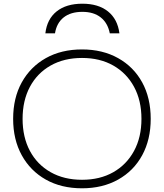

<svg xmlns="http://www.w3.org/2000/svg" viewBox="-20 -1007 885 1037"><path d="M425 -987Q511 -987 563 -945.5Q615 -904 625 -827H573Q562 -883 524 -913Q486 -943 425 -943Q362 -943 324 -913Q286 -883 277 -827H225Q234 -904 286 -945.5Q338 -987 425 -987ZM423 10Q311 10 227.5 -37Q144 -84 97.5 -168.5Q51 -253 51 -365Q51 -478 97.5 -562Q144 -646 227.5 -693Q311 -740 423 -740Q534 -740 618 -693Q702 -646 748 -562Q794 -478 794 -365Q794 -253 748 -168.5Q702 -84 618 -37Q534 10 423 10ZM423 -36Q520 -36 592 -77Q664 -118 704 -192Q744 -266 744 -365Q744 -464 704 -538Q664 -612 592 -653Q520 -694 423 -694Q326 -694 253.5 -653Q181 -612 141.5 -538Q102 -464 102 -365Q102 -266 141.5 -192Q181 -118 253.5 -77Q326 -36 423 -36Z"/></svg>

Font: M PLUS 1 Light
Style: Regular
Weight: 300
Designer: Coji Morishita
Foundry: UNDERFOREST DESIGN
Version: Version 1.001